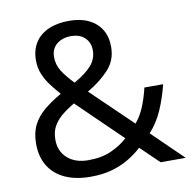

<svg xmlns="http://www.w3.org/2000/svg" viewBox="-81 -806 895 897"><g transform="rotate(-10 366.0 -357.5)"><path d="M304 -725Q358 -725 396.5 -706.5Q435 -688 456 -654Q477 -620 477 -571Q477 -508 436.5 -464Q396 -420 334 -384L527 -198Q553 -229 569.5 -269.5Q586 -310 597 -357H686Q670 -293 646 -238Q622 -183 584 -142L730 0H611L524 -84Q493 -56 457 -35Q421 -14 377.5 -2Q334 10 278 10Q209 10 158.5 -12.5Q108 -35 80.5 -79Q53 -123 53 -186Q53 -237 71.5 -274Q90 -311 125 -340Q160 -369 207 -396Q186 -420 166 -446Q146 -472 133 -502.5Q120 -533 120 -569Q120 -618 142 -653Q164 -688 205.5 -706.5Q247 -725 304 -725ZM260 -341Q224 -320 198.5 -298.5Q173 -277 159 -251Q145 -225 145 -189Q145 -134 182 -101Q219 -68 281 -68Q345 -68 391 -89Q437 -110 468 -139ZM301 -653Q259 -653 232.5 -631Q206 -609 206 -570Q206 -534 225 -503.5Q244 -473 280 -436Q339 -470 364.5 -500.5Q390 -531 390 -571Q390 -607 366 -630Q342 -653 301 -653Z"/></g></svg>

Font: uguzrati05
Style: Book
Weight: 400
Designer: Jelle Bosma - Monotype Design Team, Universal Thirst
Foundry: Monotype Imaging Inc.
Version: Version 2.106